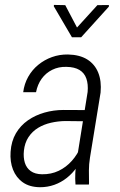

<svg xmlns="http://www.w3.org/2000/svg" viewBox="-20 -765 497 796"><path d="M296.9 -94.7 343.3 -383.8Q346.2 -415.5 338.1 -439Q330.1 -462.4 309.6 -474.9Q289.1 -487.3 255.4 -487.8Q223.1 -488.8 196.5 -475.6Q169.9 -462.4 152.8 -438.7Q135.7 -415 129.4 -382.8H76.2Q80.6 -417.5 96.9 -446.5Q113.3 -475.6 138.7 -496.3Q164.1 -517.1 195.3 -528.3Q226.6 -539.6 261.7 -539.1Q310.1 -538.1 341.6 -518.6Q373 -499 387.2 -463.9Q401.4 -428.7 397 -381.3L353 -111.3Q348.6 -84 348.6 -58.6Q348.6 -33.2 349.1 -6.3L348.6 0H293Q291 -23.9 292.2 -47.4Q293.5 -70.8 296.9 -94.7ZM345.7 -308.6 338.9 -262.2 250 -263.2Q220.2 -262.7 191.2 -256.1Q162.1 -249.5 137.9 -234.9Q113.8 -220.2 98.1 -196.5Q82.5 -172.9 79.1 -140.1Q76.2 -112.3 83 -90.3Q89.8 -68.4 107.4 -55.7Q125 -43 154.3 -42.5Q192.4 -42 223.4 -56.9Q254.4 -71.8 277.8 -98.1Q301.3 -124.5 314.9 -157.7L325.2 -124.5Q314.9 -95.7 297.9 -71Q280.8 -46.4 257.1 -27.6Q233.4 -8.8 205.3 1.2Q177.2 11.2 146 11.2Q102.5 10.7 74.7 -9Q46.9 -28.8 33.9 -61.8Q21 -94.7 23.9 -135.7Q26.9 -179.7 45.9 -212.2Q64.9 -244.6 95.7 -266.1Q126.5 -287.6 164.6 -298.3Q202.6 -309.1 243.7 -309.1ZM250.5 -743.7 299.3 -650.9 383.8 -743.7 431.6 -744.1 431.2 -737.3 316.4 -610.4H278.3L203.1 -738.8L203.6 -744.6Z"/></svg>

Font: Roboto Condensed Light
Style: Italic
Weight: 300
Italic angle: -12°
Designer: Christian Robertson
Foundry: Google
Version: Version 3.0; 2020